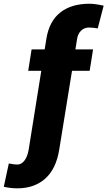

<svg xmlns="http://www.w3.org/2000/svg" viewBox="-113 -792 573 1025"><path d="M298.3 -583 289.6 -528.3H383.8L365.7 -414.1H271.5L203.1 7.3Q186.5 109.9 128.4 161.6Q70.3 213.4 -20.5 213.4Q-56.6 213.4 -92.8 205.1L-65.9 80.6Q-40.5 86.4 -20 86.4Q0.5 86.4 16.8 66.2Q33.2 45.9 40 7.3L107.4 -414.1H37.6L55.7 -528.3H125.5L134.3 -583Q148.9 -677.7 208.3 -724.9Q267.6 -772 364.3 -772Q394 -772 440.4 -761.7L408.7 -640.1Q384.8 -645 361.3 -645Q337.9 -645 320.3 -628.7Q302.7 -612.3 298.3 -583Z"/></svg>

Font: Roboto-BlackItalic
Style: Italic
Weight: 900
Italic angle: -12°
Designer: Google
Version: Version 1.100141; 2013